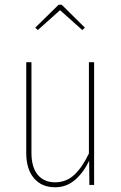

<svg xmlns="http://www.w3.org/2000/svg" viewBox="-20 -782 513 812"><path d="M378 0H358L357 -102Q333 -52 297 -21Q261 10 213 10Q156 10 123.5 -28.5Q91 -67 91 -135V-519H113V-136Q113 -75 139.5 -43Q166 -11 213 -11Q260 -11 294 -42.5Q328 -74 356 -133V-519H378ZM140 -655 129 -665 228 -762H241L339 -665L328 -655L234 -739Z"/></svg>

Font: Fira Sans Extra Condensed Thin
Style: Regular
Weight: 250
Width: 1
Designer: Carrois Corporate & Edenspiekermann AG
Foundry: Carrois Corporate GbR & Edenspiekermann AG
Version: Version 4.203